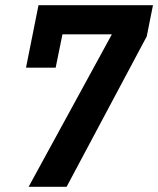

<svg xmlns="http://www.w3.org/2000/svg" viewBox="-20 -718 608 738"><path d="M90 0 410 -586H220L194 -458H80L128 -698H568L544 -578L236 0Z"/></svg>

Font: IBM Plex Sans Cond
Style: Bold Italic
Weight: 700
Width: 3
Italic angle: -11°
Designer: Mike Abbink, Paul van der Laan, Pieter van Rosmalen
Foundry: Bold Monday
Version: Version 1.3